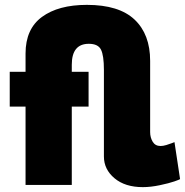

<svg xmlns="http://www.w3.org/2000/svg" viewBox="-20 -760 760 789"><path d="M567 9Q494 9 450.5 -27.5Q407 -64 407 -117V-473Q407 -532 395 -556Q383 -580 345 -580Q275 -580 275 -494V-465H344V-322H275V0H85V-322H20V-465H85V-540Q85 -641 152.5 -690.5Q220 -740 337 -740Q469 -740 533 -679.5Q597 -619 597 -510V-217Q597 -195 607.5 -177.5Q618 -160 640 -160Q650 -160 663.5 -164Q677 -168 687 -172L697 -176L720 -24Q718 -22 696.5 -14.5Q675 -7 637 1Q599 9 567 9Z"/></svg>

Font: Raleway-v4020 Black
Style: Regular
Weight: 900
Designer: Matt McInerney, Pablo Impallari, Rodrigo Fuenzalida
Foundry: Matt McInerney, Pablo Impallari, Rodrigo Fuenzalida
Version: Version 4.020;PS 004.020;hotconv 1.0.88;makeotf.lib2.5.64775